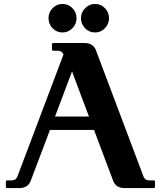

<svg xmlns="http://www.w3.org/2000/svg" viewBox="-20 -956 818 976"><path d="M391.6 -863.3Q391.6 -893.1 412.6 -914.1Q433.6 -936 463.1 -936Q492.7 -936 513.4 -914.6Q534.2 -893.1 534.2 -863.5Q534.2 -834 513.4 -812.5Q492.7 -791 462.9 -791Q433.1 -791 412.4 -812.5Q391.6 -834 391.6 -863.3ZM297.9 -791Q268.1 -791 247.3 -812.5Q226.6 -834 226.6 -863.3Q226.6 -893.1 247.1 -914.1Q268.1 -936 297.6 -936Q327.1 -936 348.1 -914.6Q369.1 -893.1 369.1 -863.5Q369.1 -834 348.1 -812.5Q327.1 -791 297.9 -791ZM78.6 0H17.1Q9.8 0 9.8 -7.3V-31.7Q9.8 -39.1 17.1 -39.1H39.1Q61 -39.1 68.4 -58.6L302.7 -678.7Q295.4 -698.2 273.4 -698.2H251.5Q244.1 -698.2 244.1 -705.6V-730Q244.1 -737.3 251.5 -737.3H410.2Q453.6 -737.3 467.8 -700.2L709.5 -58.6Q716.8 -39.1 738.8 -39.1H760.7Q768.1 -39.1 768.1 -31.7V-7.3Q768.1 0 760.7 0H612.8Q569.3 0 555.2 -37.1L458 -295.4H233.9L136.2 -37.1Q122.1 0 78.6 0ZM432.1 -363.8 346.2 -592.8 259.8 -363.8Z"/></svg>

Font: Simply Serif
Style: Bold
Weight: 700
Designer: Wojciech Kalinowski "wmk69" (wmk69@o2.pl)
Foundry: Wojciech Kalinowski "wmk69" (wmk69@o2.pl)
Version: Version 1.0.0; 2022-02-18